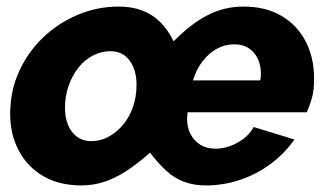

<svg xmlns="http://www.w3.org/2000/svg" viewBox="-20 -555 996 585"><path d="M228 10Q161 10 112.5 -18Q64 -46 37.5 -95.5Q11 -145 11 -208Q11 -277 37.5 -336Q64 -395 110 -439.5Q156 -484 216 -509.5Q276 -535 342 -535Q382 -535 413.5 -523Q445 -511 468.5 -487.5Q492 -464 509 -429Q562 -483 613 -509Q664 -535 722 -535Q789 -535 837 -507Q885 -479 911 -429.5Q937 -380 937 -315Q937 -278 929.5 -253.5Q922 -229 915 -213H552Q551 -208 550.5 -203Q550 -198 550 -193Q550 -166 561 -145.5Q572 -125 591 -113.5Q610 -102 636 -102Q671 -102 704 -120.5Q737 -139 753 -168L877 -130Q847 -87 804.5 -55.5Q762 -24 711.5 -7Q661 10 607 10Q572 10 542.5 -0.5Q513 -11 487.5 -34Q462 -57 437 -90Q398 -55 363.5 -33Q329 -11 296 -0.5Q263 10 228 10ZM258 -125Q286 -125 311 -138.5Q336 -152 355.5 -175.5Q375 -199 385.5 -230Q396 -261 396 -297Q396 -327 386.5 -350Q377 -373 359.5 -386Q342 -399 316 -399Q289 -399 263.5 -386Q238 -373 219 -349Q200 -325 189 -293.5Q178 -262 178 -227Q178 -197 187.5 -174Q197 -151 215 -138Q233 -125 258 -125ZM773 -310Q774 -315 774.5 -319.5Q775 -324 775 -328Q775 -370 753 -395Q731 -420 693 -420Q665 -420 640 -406Q615 -392 596.5 -367.5Q578 -343 568 -310Z"/></svg>

Font: Raleway Thin ExtraBold
Style: Italic
Weight: 800
Italic angle: -12°
Version: Version 4.026